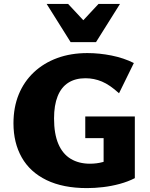

<svg xmlns="http://www.w3.org/2000/svg" viewBox="-20 -947 769 984"><path d="M426 17Q303 17 218.5 -24Q134 -65 91.5 -140Q49 -215 49 -315Q49 -397 76 -463Q103 -529 153.5 -576.5Q204 -624 273.5 -649.5Q343 -675 428 -675Q489 -675 551.5 -662.5Q614 -650 666 -624L590 -469Q543 -512 502.5 -529Q462 -546 418 -546Q366 -546 330 -523Q294 -500 275.5 -454Q257 -408 257 -340Q257 -261 279 -209.5Q301 -158 342.5 -133Q384 -108 441 -108Q476 -108 507 -116.5Q538 -125 562 -140L511 -83V-239H417V-350H671V-34Q636 -16 593.5 -4.5Q551 7 508 12Q465 17 426 17ZM342 -731 375 -809 485 -927H595L472 -731ZM342 -731 219 -927H329L439 -809L472 -731Z"/></svg>

Font: Ysabeau Infant Black
Style: Regular
Weight: 900
Designer: Christian Thalmann (Catharsis Fonts)
Version: Version 2.001;gftools[0.9.30]; featfreeze: ss01,ss02,lnum